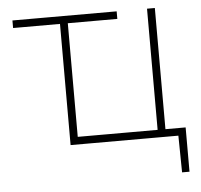

<svg xmlns="http://www.w3.org/2000/svg" viewBox="-48 -544 768 734"><g transform="rotate(-5 336.0 -176.5)"><path d="M621.5 141 619.5 -6 634 0H206Q206 -56.5 206 -108.5Q206 -160.5 206 -221V-271Q206 -311.5 206 -347Q206 -382.5 206 -417Q206 -451.5 206 -489L218.5 -465H201.5Q159 -465 114.2 -465Q69.5 -465 26 -465V-494H426V-465Q380 -465 332.5 -465Q285 -465 240.5 -465H223.5L236 -489Q236 -451.5 236 -417Q236 -382.5 236 -347Q236 -311.5 236 -271V-221Q236 -181 236 -145.8Q236 -110.5 236 -76.5Q236 -42.5 236 -5L218 -29H436.5Q487.5 -29 542.2 -29Q597 -29 650 -29Q650 -7.5 650 14.2Q650 36 650 57.5Q650 78.5 650 99.2Q650 120 650 141ZM542.5 -5Q542.5 -42.5 542.5 -76.5Q542.5 -110.5 542.5 -145.8Q542.5 -181 542.5 -221V-271Q542.5 -311.5 542.5 -348.2Q542.5 -385 542.5 -420.8Q542.5 -456.5 542.5 -494H572.5Q572.5 -456.5 572.5 -420.8Q572.5 -385 572.5 -348.2Q572.5 -311.5 572.5 -271V-221Q572.5 -181 572.5 -145.8Q572.5 -110.5 572.5 -76.5Q572.5 -42.5 572.5 -5Z"/></g></svg>

Font: Commissioner Thin
Style: Regular
Weight: 100
Designer: Kostas Bartsokas
Foundry: Kostas Bartsokas
Version: Version 1.001;gftools[0.9.23]